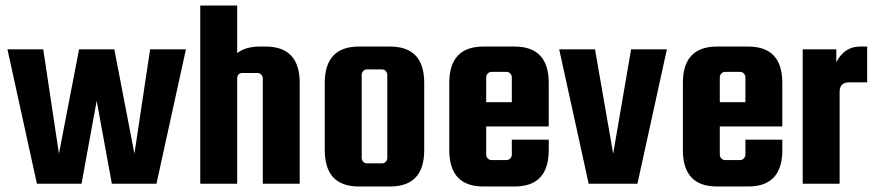

<svg xmlns="http://www.w3.org/2000/svg" viewBox="-20 -667 3183 697"><path d="M267 -488H395L468 -109L525 -488H655L548 0H386L331 -301L276 0H114L7 -488H137L194 -109Z M841 0H707V-647H841V-474Q871 -498 923 -498H944Q1068 -498 1068 -366V0H934V-382Q934 -390 928.5 -396Q923 -402 915 -402H860Q843 -402 841 -384Z M1520 -366V-122Q1520 10 1396 10H1283Q1159 10 1159 -122V-366Q1159 -498 1283 -498H1396Q1520 -498 1520 -366ZM1386 -94V-395Q1386 -403 1380.5 -409Q1375 -415 1367 -415H1312Q1304 -415 1298.5 -409Q1293 -403 1293 -395V-94Q1293 -86 1298.5 -80Q1304 -74 1312 -74H1367Q1375 -74 1380.5 -80Q1386 -86 1386 -94Z M1848 -498Q1972 -498 1972 -366V-208H1745V-106Q1745 -98 1750.5 -92Q1756 -86 1764 -86H1819Q1827 -86 1832.5 -92Q1838 -98 1838 -106V-160H1972V-122Q1972 10 1848 10H1735Q1611 10 1611 -122V-366Q1611 -498 1735 -498ZM1745 -296H1838V-386Q1838 -394 1832.5 -400Q1827 -406 1819 -406H1764Q1756 -406 1750.5 -400Q1745 -394 1745 -386Z M2271 -488H2401L2294 0H2117L2010 -488H2140L2206 -109Z M2696 -498Q2820 -498 2820 -366V-208H2593V-106Q2593 -98 2598.5 -92Q2604 -86 2612 -86H2667Q2675 -86 2680.5 -92Q2686 -98 2686 -106V-160H2820V-122Q2820 10 2696 10H2583Q2459 10 2459 -122V-366Q2459 -498 2583 -498ZM2593 -296H2686V-386Q2686 -394 2680.5 -400Q2675 -406 2667 -406H2612Q2604 -406 2598.5 -400Q2593 -394 2593 -386Z M3102 -498H3128V-368H3062Q3028 -368 3028 -333V0H2894V-488H3016V-441Q3045 -498 3102 -498Z"/></svg>

Font: Squada One
Style: Regular
Weight: 400
Version: Version 1.001